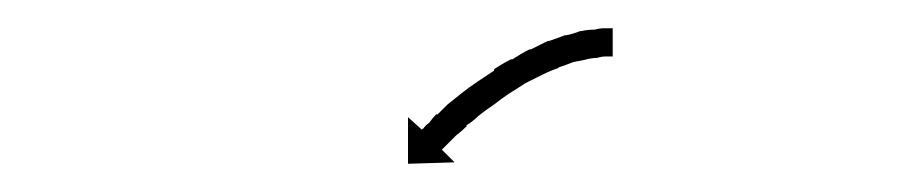

<svg xmlns="http://www.w3.org/2000/svg" viewBox="-20 -536 653 136"><path d="M413 -496Q413 -496 413 -496Q413 -496 413 -496Q413 -496 413 -496Q413 -496 413 -496Q411 -496 409 -496Q409 -496 409 -496Q409 -496 409 -496Q409 -496 409 -496Q409 -496 409 -496Q406 -496 403 -495Q403 -495 403 -495Q403 -495 403 -495Q403 -495 403 -495Q403 -495 403 -495Q400 -495 395 -494Q395 -494 395.5 -494Q396 -494 396 -494Q396 -494 396 -494Q396 -494 396 -494Q391 -493 386 -492Q386 -492 386 -492Q386 -492 386 -492Q386 -492 386 -492Q386 -492 386 -492Q381 -490 375 -488Q375 -488 375.5 -488Q376 -488 376 -488Q376 -488 376 -488Q376 -488 376 -488Q370 -486 364 -483Q364 -483 364 -483Q364 -483 364 -483Q364 -483 364 -483Q364 -483 364 -483Q358 -480 352 -477Q352 -477 352 -477Q352 -477 352 -477Q352 -477 352 -477Q352 -477 352 -477Q346 -473 341 -470Q341 -470 341 -470Q341 -470 341 -470Q341 -470 341 -470Q341 -470 341 -470Q335 -466 330 -462Q330 -462 330 -462Q330 -462 330 -462Q330 -462 330 -462Q330 -462 330 -462Q324 -458 319 -454Q319 -454 319 -454Q319 -454 319 -454Q319 -454 319 -454Q319 -454 319 -454Q315 -450 310 -447Q310 -447 310 -447Q310 -447 311 -447Q311 -447 311 -447Q311 -447 311 -447Q307 -443 303 -440Q303 -440 303 -440Q303 -440 303 -440Q303 -440 303 -440Q303 -440 303 -440Q300 -437 298 -435Q298 -435 298 -435Q298 -435 298 -435Q298 -435 298 -435Q298 -435 298 -435Q296 -433 294 -431Q293 -430 293 -430L302 -421L269 -420V-453L279 -444Q279 -445 280 -445Q281 -447 284 -449Q284 -449 284 -449Q284 -449 284 -449Q284 -449 284 -449Q284 -449 284 -449Q286 -452 289 -455Q289 -455 289 -455Q289 -455 290 -455Q290 -455 290 -455Q290 -455 290 -455Q293 -458 297 -462Q297 -462 297 -462Q297 -462 297 -462Q297 -462 297 -462Q297 -462 297 -462Q302 -466 307 -470Q307 -470 307 -470Q307 -470 307 -470Q307 -470 307 -470Q307 -470 307 -470Q312 -474 318 -478Q318 -478 318 -478Q318 -478 318 -478Q318 -478 318 -478Q318 -478 318 -478Q324 -482 330 -486Q330 -486 330 -486Q330 -486 330 -486Q330 -486 330 -486.5Q330 -487 330 -487Q336 -491 342 -494Q342 -494 342 -494Q342 -494 342 -494Q343 -494 343 -494Q343 -494 343 -494Q349 -498 355 -501Q355 -501 355 -501Q355 -501 356 -501Q356 -501 356 -501Q356 -501 356 -501Q362 -504 368 -507Q368 -507 368 -507Q368 -507 368 -507Q368 -507 368.5 -507Q369 -507 369 -507Q375 -509 380 -511Q380 -511 380.5 -511Q381 -511 381 -511Q381 -511 381 -511Q381 -511 381 -511Q386 -512 391 -514Q391 -514 391.5 -514Q392 -514 392 -514Q392 -514 392 -514Q392 -514 392 -514Q396 -515 401 -515Q401 -515 401 -515Q401 -515 401 -515Q401 -515 401 -515Q401 -515 401 -515Q405 -516 408 -516Q408 -516 408 -516Q408 -516 408 -516Q408 -516 408 -516Q408 -516 408 -516Q410 -516 412 -516Q412 -516 412 -516Q412 -516 412 -516Q412 -516 412 -516Q412 -516 412 -516Q413 -516 414 -516V-496Q413 -496 413 -496Z"/></svg>

Font: FRB American Cursive Just Arrows Black
Style: Bold Italic
Weight: 900
Italic angle: -25°
Version: Version 2.0;Modular Font Editor K font №1